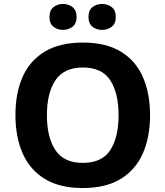

<svg xmlns="http://www.w3.org/2000/svg" viewBox="-20 -940 836 970"><path d="M738 -358Q738 -247 701.5 -164.5Q665 -82 589.5 -36Q514 10 398 10Q282 10 206.5 -36Q131 -82 94.5 -165Q58 -248 58 -359Q58 -470 94.5 -552Q131 -634 206.5 -679.5Q282 -725 399 -725Q515 -725 590 -679.5Q665 -634 701.5 -551.5Q738 -469 738 -358ZM217 -358Q217 -246 260 -181.5Q303 -117 398 -117Q495 -117 537 -181.5Q579 -246 579 -358Q579 -470 537 -534.5Q495 -599 399 -599Q303 -599 260 -534.5Q217 -470 217 -358ZM230 -854Q230 -888 250 -904Q270 -920 298 -920Q326 -920 346.5 -904Q367 -888 367 -854Q367 -821 346.5 -805Q326 -789 298 -789Q270 -789 250 -805Q230 -821 230 -854ZM427 -854Q427 -888 447 -904Q467 -920 496 -920Q524 -920 544.5 -904Q565 -888 565 -854Q565 -821 544.5 -805Q524 -789 496 -789Q467 -789 447 -805Q427 -821 427 -854Z"/></svg>

Font: BC Sans
Style: Bold
Weight: 700
Designer: Monotype Design Team
Province of B.C.
Foundry: Monotype Imaging Inc.
Version: Version 2.000;GOOG;noto-source:20170915:90ef993387c0